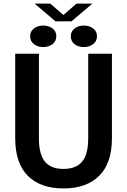

<svg xmlns="http://www.w3.org/2000/svg" viewBox="-20 -1036 706 1067"><path d="M172.4 -1016.1H259.3L332.5 -952.6L405.3 -1016.1H493.7L377.4 -917.5H288.1ZM220.7 -774.4Q189.9 -774.4 168.7 -790.8Q147.5 -807.1 147.5 -834.5Q147.5 -861.8 168.7 -877.9Q189.9 -894 220.7 -894Q251 -894 272 -877.9Q293 -861.8 293 -834.5Q293 -807.1 272 -790.8Q251 -774.4 220.7 -774.4ZM373.5 -834.5Q373.5 -861.8 394.5 -877.9Q415.5 -894 445.8 -894Q476.6 -894 497.8 -877.9Q519 -861.8 519 -834.5Q519 -807.1 497.8 -790.8Q476.6 -774.4 445.8 -774.4Q415 -774.4 394.3 -790.5Q373.5 -806.6 373.5 -834.5ZM602.1 -268.1Q602.1 -129.9 531.5 -59.3Q460.9 11.2 332.5 11.2Q204.6 11.2 134.5 -59.1Q64.5 -129.4 64.5 -268.1V-737.3H196.3V-267.1Q196.3 -178.7 229.5 -137.9Q262.7 -97.2 332.5 -97.2Q402.8 -97.2 436.5 -137.9Q470.2 -178.7 470.2 -267.1V-737.3H602.1Z"/></svg>

Font: Epilogue SemiBold
Style: Regular
Weight: 600
Designer: Tyler Finck
Foundry: Etcetera Type Co
Version: Version 2.112